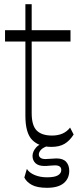

<svg xmlns="http://www.w3.org/2000/svg" viewBox="-20 -692 381 915"><path d="M225 8Q166 8 133.5 -25Q101 -58 101 -140V-672H131V-153Q131 -94 155 -70Q179 -46 228 -46Q285 -46 314 -84L331 -51Q312 -21 287.5 -6.5Q263 8 225 8ZM4 -494V-548H316V-494ZM204 203Q157 203 131.5 189Q106 175 96 154L108 113Q119 131 145 142Q171 153 204 153Q240 153 256 143.5Q272 134 272 118Q272 96 242 96Q230 96 217 97.5Q204 99 192 99Q163 99 149 85.5Q135 72 135 51Q135 31 151.5 11.5Q168 -8 211 -19L217 0Q186 10 175.5 21.5Q165 33 165 44Q165 54 173 60Q181 66 197 66Q209 66 223.5 64.5Q238 63 249 63Q281 63 295.5 79.5Q310 96 310 122Q310 159 283.5 181Q257 203 204 203Z"/></svg>

Font: Savate ExtraLight
Style: Regular
Weight: 200
Designer: Max Esnée
Foundry: Plomb Type
Version: Version 2.000